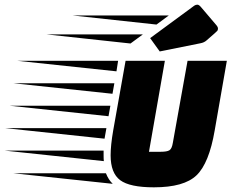

<svg xmlns="http://www.w3.org/2000/svg" viewBox="-242 -789 990 821"><path d="M205 -196 -219 -241H213ZM222 -292 -202 -337H230ZM239 -388 -185 -433H247ZM256 -484 -168 -529H263ZM201 -145V-125Q201 -108 202 -100L-222 -145ZM240 -3 -184 -48H211Q222 -20 240 -3ZM445 -140Q472 -140 482.5 -146.5Q493 -153 497 -178L560 -529H728L676 -231Q652 -91 598.5 -39.5Q545 12 416 12Q313 12 272 -18.5Q231 -49 231 -125Q231 -167 242 -231L295 -529H463L395 -140ZM589 -765Q595 -769 602 -769Q609 -769 618 -758L681 -684Q690 -674 690 -667.5Q690 -661 687.5 -657.5Q685 -654 641 -616Q631 -607 615 -604L441 -569L400 -626ZM427 -684 67 -723H480ZM316 -603 -44 -642H369Z"/></svg>

Font: Faster One
Style: Regular
Weight: 400
Designer: Eduardo Rodriguez Tunni
Foundry: Eduardo Rodriguez Tunni
Version: Version 1.002